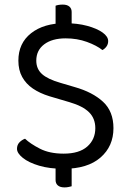

<svg xmlns="http://www.w3.org/2000/svg" viewBox="-20 -740 560 836"><path d="M222 -41H292V71Q288 72 279.5 74Q271 76 261 76Q242 76 232 67.5Q222 59 222 44ZM292 -588H222V-715Q226 -717 234.5 -718.5Q243 -720 253 -720Q272 -720 282 -711.5Q292 -703 292 -688ZM257 -71Q325 -71 360 -102Q395 -133 395 -182Q395 -224 368 -251Q341 -278 283 -295L195 -321Q153 -334 123 -354.5Q93 -375 76.5 -405Q60 -435 60 -476Q60 -552 115.5 -595.5Q171 -639 263 -639Q317 -639 359.5 -627.5Q402 -616 426.5 -598.5Q451 -581 451 -561Q451 -548 444 -538Q437 -528 426 -522Q401 -542 358.5 -557.5Q316 -573 266 -573Q207 -573 172.5 -547Q138 -521 138 -476Q138 -440 163 -417.5Q188 -395 244 -379L305 -361Q383 -339 428.5 -297Q474 -255 474 -182Q474 -103 417.5 -54Q361 -5 257 -5Q196 -5 150.5 -18.5Q105 -32 79.5 -52.5Q54 -73 54 -92Q54 -109 64.5 -120Q75 -131 89 -136Q112 -114 154 -92.5Q196 -71 257 -71Z"/></svg>

Font: Baloo Bhaina 2
Style: Regular
Weight: 400
Designer: Yesha Goshar, Manish Minz, Shuchita Grover and Ek Type
Foundry: Ek Type
Version: Version 1.700